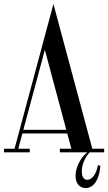

<svg xmlns="http://www.w3.org/2000/svg" viewBox="-40 -757 538 954"><path d="M477.5 0V-18H418.7L225.5 -737L173.5 -544V-543.7L32.3 -18H-20.1V0H107.9V-18H50.8L71.2 -94H294.2L314.6 -18H257.4V0H393.9C358.9 27.2 335.4 75.8 335.4 117.5C335.4 153.5 355.4 177.5 385.9 177.5C425.9 177.5 454.4 133.5 458.4 67.5L446.9 63C438.9 107 417.7 136.5 393.4 136.5C375.4 136.5 366.4 119 366.4 95C366.4 65.5 379.9 26 405.9 0ZM182.8 -509.2 289.4 -112H76Z"/></svg>

Font: Picaflor 24 pt
Style: Regular
Weight: 400
Designer: Ariel Martín Pérez
Foundry: Tunera Type Foundry
Version: Version 1.000;hotconv 1.0.109;makeotfexe 2.5.65596